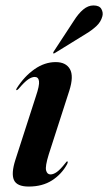

<svg xmlns="http://www.w3.org/2000/svg" viewBox="-20 -676 397 705"><path d="M165.5 -35.5Q176 -35.5 188.8 -44.5Q201.5 -53.5 220 -77Q225 -84 227 -83.5Q231 -82.5 226 -72.5Q206 -36 170.8 -13.5Q135.5 9 85.5 9Q42 9 31.2 -15Q20.5 -39 36.5 -89L111.5 -321.5Q125.5 -362.5 123.2 -378Q121 -393.5 107.5 -393.5Q97 -393.5 83.5 -384.5Q70 -375.5 48 -349.5Q43 -344.5 40.5 -345Q38 -345.5 41.5 -352Q69.5 -396 106.8 -422Q144 -448 184.5 -448Q222 -448 236.8 -422.2Q251.5 -396.5 234.5 -343L159 -109Q145.5 -65.5 149.2 -50.5Q153 -35.5 165.5 -35.5ZM251 -599.5Q268 -626.5 285.8 -641.2Q303.5 -656 323 -656Q345 -656 352.2 -643Q359.5 -630 356 -616.5Q350.5 -595.5 333.8 -580Q317 -564.5 296 -552L181 -481Q177 -478.5 175.5 -480.5Q174.5 -482 177 -486.5Z"/></svg>

Font: Fraunces 144pt SemiBold
Style: Italic
Weight: 600
Italic angle: -16°
Version: Version 1.000;[0bf87f6ff]